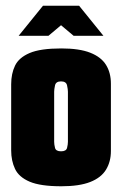

<svg xmlns="http://www.w3.org/2000/svg" viewBox="-20 -645 426 670"><path d="M194 5Q121 5 83.5 -11Q46 -27 32.5 -55.5Q19 -84 19 -120V-351Q19 -388 32.5 -416Q46 -444 83.5 -460Q121 -476 194 -476Q257 -476 295 -461Q333 -446 350 -418.5Q367 -391 367 -353V-118Q367 -81 350 -53Q333 -25 295 -10Q257 5 194 5ZM193 -117Q211 -117 214 -129Q217 -141 217 -150V-325Q217 -333 214 -347Q211 -361 193 -361Q175 -361 172 -347Q169 -333 169 -325V-150Q169 -141 172 -129Q175 -117 193 -117ZM45 -520 130 -625H256L341 -520H237L193 -557L149 -520Z"/></svg>

Font: Smooch Sans Thin Black
Style: Regular
Weight: 900
Version: Version 1.010